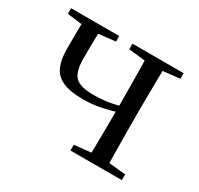

<svg xmlns="http://www.w3.org/2000/svg" viewBox="-116 -659 832 802"><g transform="rotate(30 300.0 -258.0)"><path d="M246.9 -211.3Q184.2 -211.3 148.3 -227.3Q112.4 -243.3 97.9 -276.7Q83.4 -310.1 83.4 -361.7Q83.4 -404.6 83.8 -442Q84.2 -479.5 85.2 -516H166.1Q164.3 -477 163.7 -441Q163.1 -404.9 163.1 -360.4Q163.1 -297.4 186.5 -273.3Q209.9 -249.2 273.2 -249.2Q313.1 -249.2 347.6 -254.7Q382 -260.3 424.5 -273.5V-245.1Q378.5 -229.9 335.5 -220.6Q292.4 -211.3 246.9 -211.3ZM388.2 0Q389.2 -24.4 389.7 -65.3Q390.2 -106.3 390.7 -152Q391.2 -197.7 391.2 -234.5V-288.3Q391.2 -321.7 390.7 -365.7Q390.2 -409.7 389.7 -450.7Q389.2 -491.8 388.2 -516H476.4Q475.4 -491.8 474.9 -450.7Q474.4 -409.7 473.9 -365.7Q473.4 -321.7 473.4 -288.3V-228.5Q473.4 -194.3 473.9 -150.3Q474.4 -106.3 474.9 -65.3Q475.4 -24.4 476.4 0ZM13.4 -489.1V-516H245.7V-489.1L140.3 -477.4H107.1ZM308.4 0V-27.8L414.8 -38.6H447L556.2 -27.8V0ZM309.5 -489.1V-516H556.2V-489.1L448.8 -477.4H416.6Z"/></g></svg>

Font: Source Han Serif JP VF
Style: Regular
Weight: 250
Designer: Ryoko NISHIZUKA 西塚涼子 (kana & ideographs); Frank Grießhammer (Latin, Greek & Cyrillic); Wenlong ZHANG 张文龙 (bopomofo); San
Foundry: Adobe
Version: Version 2.001;hotconv 1.1.0;makeotfexe 2.6.0